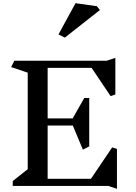

<svg xmlns="http://www.w3.org/2000/svg" viewBox="-20 -1167 854 1205"><path d="M660 0H60V-31L154 -105V-711L50 -746L70 -786H650L704 -804V-574L674 -564L555 -741H279V-424H436L509 -552H540V-248L500 -228L437 -379H279V-45H551L684 -242L714 -232V18ZM607 -1104 387 -931 347 -951 454 -1147 588 -1128Z"/></svg>

Font: Inknut
Style: Antiqua
Weight: 400
Designer: Claus Eggers Srensen
Foundry: Claus Eggers Srensen
Version: Version 1.000; ttfautohint (v1.2) -l 7 -r 28 -G 50 -x 13 -D 